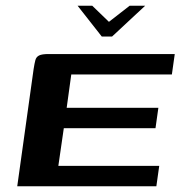

<svg xmlns="http://www.w3.org/2000/svg" viewBox="-20 -648 628 668"><path d="M250 -628H301L359 -572L431 -628H485L370 -521H334ZM40 0 97 -408Q100 -427 103 -438.5Q106 -450 116 -455Q126 -460 149 -460H588L578 -389H228L212 -273H531L521 -202H202L183 -71H534L524 0Z"/></svg>

Font: Genos Thin SemiBold
Style: Italic
Weight: 600
Italic angle: -8°
Version: Version 1.010